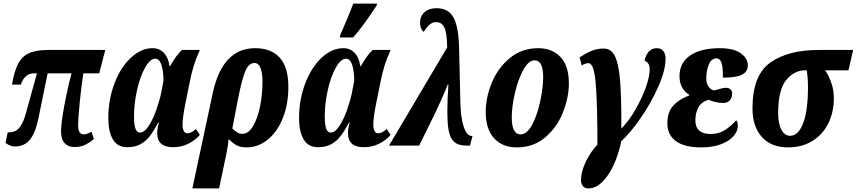

<svg xmlns="http://www.w3.org/2000/svg" viewBox="-20 -816 4801 1076"><path d="M322 -81Q322 -124 340 -222Q358 -320 381 -405H247L195 -151Q178 -70 147 -32.5Q116 5 62 5Q38 5 11 -15L23 -74Q47 -74 64 -81Q81 -88 97 -112Q113 -136 126 -184L187 -405H170Q143 -405 124.5 -388Q106 -371 97 -342H47Q60 -416 80.5 -457Q101 -498 140.5 -517Q180 -536 249 -536H570L536 -405H447Q436 -334 427 -244.5Q418 -155 418 -112Q418 -63 450 -63Q467 -63 493 -78L506 -37Q480 -15 455 -3.5Q430 8 398 8Q362 8 342 -14Q322 -36 322 -81Z M587 -154Q587 -258 621.5 -348.5Q656 -439 713.5 -492.5Q771 -546 835 -546Q874 -546 899 -519Q924 -492 930 -444H932Q951 -476 966.5 -498Q982 -520 1000 -536H1100Q1079 -490 1066 -448Q1053 -406 1041 -345L1019 -236Q1003 -156 1003 -116Q1003 -95 1010 -82Q1017 -69 1029 -69Q1041 -69 1052 -74.5Q1063 -80 1078 -93L1100 -60Q1073 -29 1034.5 -10Q996 9 950 9Q861 9 861 -70Q861 -97 871 -129H867Q841 -81 819 -52.5Q797 -24 766.5 -7.5Q736 9 693 9Q638 9 612.5 -35Q587 -79 587 -154ZM883 -295 896 -362Q896 -419 884.5 -453Q873 -487 850 -487Q821 -487 793 -437Q765 -387 748 -311.5Q731 -236 731 -165Q731 -115 739.5 -94Q748 -73 764 -73Q790 -73 814.5 -112Q839 -151 857 -203Q875 -255 883 -295Z M1172 -293Q1226 -546 1410 -546Q1500 -546 1548 -492.5Q1596 -439 1596 -329Q1596 -231 1565 -154Q1534 -77 1480.5 -33.5Q1427 10 1361 10Q1328 10 1306.5 -1.5Q1285 -13 1261 -37Q1260 -10 1248 49L1208 240H1058ZM1451 -358Q1451 -406 1440 -434.5Q1429 -463 1406 -463Q1373 -463 1353.5 -414Q1334 -365 1314 -262L1282 -96Q1297 -81 1310 -73.5Q1323 -66 1338 -66Q1373 -66 1398.5 -109.5Q1424 -153 1437.5 -220.5Q1451 -288 1451 -358Z M1656 -154Q1656 -258 1690.5 -348.5Q1725 -439 1782.5 -492.5Q1840 -546 1904 -546Q1943 -546 1968 -519Q1993 -492 1999 -444H2001Q2020 -476 2035.5 -498Q2051 -520 2069 -536H2169Q2148 -490 2135 -448Q2122 -406 2110 -345L2088 -236Q2072 -156 2072 -116Q2072 -95 2079 -82Q2086 -69 2098 -69Q2110 -69 2121 -74.5Q2132 -80 2147 -93L2169 -60Q2142 -29 2103.5 -10Q2065 9 2019 9Q1930 9 1930 -70Q1930 -97 1940 -129H1936Q1910 -81 1888 -52.5Q1866 -24 1835.5 -7.5Q1805 9 1762 9Q1707 9 1681.5 -35Q1656 -79 1656 -154ZM1952 -295 1965 -362Q1965 -419 1953.5 -453Q1942 -487 1919 -487Q1890 -487 1862 -437Q1834 -387 1817 -311.5Q1800 -236 1800 -165Q1800 -115 1808.5 -94Q1817 -73 1833 -73Q1859 -73 1883.5 -112Q1908 -151 1926 -203Q1944 -255 1952 -295ZM1887 -620Q1931 -720 1960 -796H2094L2090 -784Q2018 -673 1959 -606H1884Z M2486 -550Q2485 -630 2470.5 -661Q2456 -692 2424 -692Q2403 -692 2386.5 -677Q2370 -662 2354 -637Q2334 -655 2334 -689Q2334 -725 2359 -747.5Q2384 -770 2426 -770Q2495 -770 2523 -715Q2551 -660 2553 -542L2560 -242Q2562 -156 2579 -105Q2596 -54 2624 -54H2628L2614 0H2596Q2560 0 2537 -12.5Q2514 -25 2502 -57Q2490 -89 2488 -147L2487 -190Q2487 -258 2493 -342H2489Q2480 -318 2459.5 -271.5Q2439 -225 2422 -189L2329 0H2160Z M2702 -188Q2702 -269 2736 -352Q2770 -435 2837 -490.5Q2904 -546 2997 -546Q3073 -546 3120.5 -497Q3168 -448 3168 -349Q3168 -270 3135 -186.5Q3102 -103 3036 -46.5Q2970 10 2876 10Q2796 10 2749 -41Q2702 -92 2702 -188ZM3024 -383Q3024 -478 2976 -478Q2942 -478 2912.5 -424Q2883 -370 2865.5 -294Q2848 -218 2848 -158Q2848 -63 2897 -63Q2934 -63 2963 -118.5Q2992 -174 3008 -250.5Q3024 -327 3024 -383Z M3236 194Q3236 146 3263 90Q3290 34 3328 -6Q3328 -234 3318.5 -348Q3309 -462 3278 -462Q3260 -462 3240 -449L3228 -494Q3262 -517 3294 -530.5Q3326 -544 3363 -544Q3405 -544 3426 -501.5Q3447 -459 3455 -365Q3463 -271 3462 -95Q3505 -139 3541.5 -202.5Q3578 -266 3599.5 -327Q3621 -388 3621 -426Q3621 -466 3592 -476Q3600 -511 3617.5 -528.5Q3635 -546 3660 -546Q3685 -546 3697.5 -530Q3710 -514 3710 -487Q3710 -423 3670 -332Q3630 -241 3571.5 -156Q3513 -71 3462 -25Q3436 95 3385.5 167.5Q3335 240 3277 240Q3257 240 3246.5 226.5Q3236 213 3236 194Z M3720 -125Q3720 -188 3753 -224Q3786 -260 3842 -281L3843 -285Q3818 -298 3803 -325.5Q3788 -353 3788 -389Q3788 -464 3847.5 -505Q3907 -546 4015 -546Q4090 -546 4130.5 -518Q4171 -490 4171 -449Q4171 -415 4139.5 -398Q4108 -381 4031 -381Q4034 -489 3996 -489Q3966 -489 3952 -453.5Q3938 -418 3938 -378Q3938 -349 3950.5 -331Q3963 -313 3983 -309Q3992 -311 4013 -317.5Q4034 -324 4047 -324Q4064 -324 4073.5 -315.5Q4083 -307 4083 -292Q4083 -268 4070 -253.5Q4057 -239 4031 -239Q4011 -239 3986.5 -245Q3962 -251 3951 -257Q3912 -246 3894.5 -215Q3877 -184 3877 -142Q3877 -103 3899 -84Q3921 -65 3962 -65Q4006 -65 4040.5 -86Q4075 -107 4106 -142Q4115 -133 4115 -110Q4115 -82 4091.5 -54Q4068 -26 4021.5 -8Q3975 10 3910 10Q3816 10 3768 -25Q3720 -60 3720 -125Z M4197 -208Q4197 -394 4296.5 -465Q4396 -536 4569 -536H4761L4735 -422H4604Q4622 -397 4637.5 -355.5Q4653 -314 4653 -266Q4653 -187 4621.5 -124Q4590 -61 4532 -25.5Q4474 10 4397 10Q4301 10 4249 -49Q4197 -108 4197 -208ZM4508 -327Q4508 -382 4501 -422H4492Q4431 -422 4386 -367.5Q4341 -313 4341 -181Q4341 -122 4359.5 -88.5Q4378 -55 4408 -55Q4454 -55 4481 -125.5Q4508 -196 4508 -327Z"/></svg>

Font: Noto Serif CondExtraBold
Style: Italic
Weight: 800
Width: 3
Italic angle: -12°
Designer: Monotype Design Team
Foundry: Monotype Imaging Inc.
Version: Version 1.001